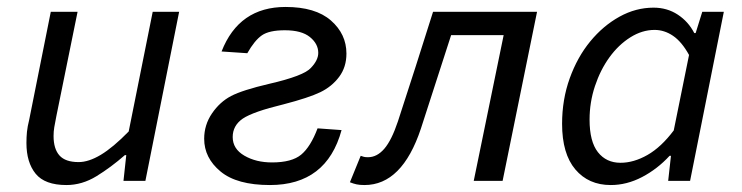

<svg xmlns="http://www.w3.org/2000/svg" viewBox="-20 -520 2134 552"><path d="M398 0H335L343 -74H339Q299 -39 257.5 -13.5Q216 12 171 12Q109 12 82.5 -20.5Q56 -53 56 -109Q56 -126 57.5 -141Q59 -156 64 -176L126 -486H203L142 -186Q138 -166 136 -154Q134 -142 134 -129Q134 -92 151 -73Q168 -54 206 -54Q235 -54 270 -75Q305 -96 350 -142L419 -486H495Z M691 -367 617 -372Q667 -500 801 -500Q887 -500 931.5 -461Q976 -422 976 -366Q976 -327 955 -299Q934 -271 901 -255Q868 -239 795 -220Q708 -199 678 -179Q649 -159 649 -126Q649 -92 682.5 -72.5Q716 -53 762 -53Q819 -53 846 -75.5Q873 -98 893 -151L962 -146Q919 12 756 12Q661 12 614 -27Q567 -66 567 -121Q567 -161 589.5 -194Q612 -227 644.5 -244Q677 -261 754 -279Q854 -302 874 -325Q895 -347 895 -368Q895 -394 871 -413.5Q847 -433 799 -433Q754 -433 733 -418.5Q712 -404 691 -367Z M1028 12Q1014 12 1005 10Q996 8 986 4L1017 -72Q1022 -70 1026.5 -69Q1031 -68 1038 -68Q1064 -68 1085 -92.5Q1106 -117 1124 -171Q1150 -250 1175 -328.5Q1200 -407 1225 -486H1524L1425 0H1342L1428 -419H1277Q1255 -352 1233.5 -284.5Q1212 -217 1190 -150Q1136 12 1028 12Z M1596 -164Q1596 -234 1618 -295Q1640 -356 1677 -401Q1714 -446 1761 -472Q1808 -498 1859 -498Q1898 -498 1928.5 -478Q1959 -458 1976 -425H1980L1999 -486H2061L1964 0H1901L1909 -72H1905Q1870 -34 1826 -11Q1782 12 1736 12Q1672 12 1634 -33Q1596 -78 1596 -164ZM1764 -52Q1802 -52 1841.5 -74.5Q1881 -97 1917 -145L1961 -362Q1940 -400 1915 -417Q1890 -434 1862 -434Q1826 -434 1792 -412.5Q1758 -391 1732 -355Q1706 -319 1690.5 -272.5Q1675 -226 1675 -176Q1675 -113 1699 -82.5Q1723 -52 1764 -52Z"/></svg>

Font: mr_Source Sans Pro
Style: Italic
Weight: 400
Italic angle: -11°
Designer: Paul D. Hunt
Foundry: Adobe Systems Incorporated
Version: Version 1.036;July 10, 2024;FontCreator 11.5.0.2430 64-bit